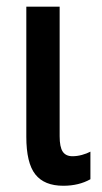

<svg xmlns="http://www.w3.org/2000/svg" viewBox="-20 -562 314 591"><path d="M163.6 -541.5V-142.6Q163.6 -109.4 173.1 -95.2Q182.6 -81.1 203.1 -81.1Q217.3 -81.1 232.4 -85.2Q247.6 -89.4 258.3 -95.2V-10.3Q222.7 9.8 174.8 9.8Q116.2 9.8 88.6 -25.4Q61 -60.5 61 -141.1V-541.5Z"/></svg>

Font: Open Sans Condensed SemiBold
Style: Regular
Weight: 600
Width: 3
Designer: Monotype Design Team
Foundry: Monotype Imaging Inc.
Version: Version 3.000; ttfautohint (v1.8.4)